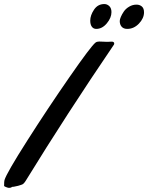

<svg xmlns="http://www.w3.org/2000/svg" viewBox="-31 -915 732 950"><path d="M533.2 -694.8Q299.8 -351.6 97.2 -22Q86.4 -4.4 78.1 -2Q77.6 -2 73.2 -0.2Q68.8 1.5 59.3 4.2Q49.8 6.8 38.1 8.8Q36.6 9.3 33 9.3Q29.3 9.3 28.3 9.8Q23.9 14.6 13.7 14.6Q11.7 14.6 11.2 14.2Q7.8 14.2 -1.5 10.5Q-10.7 6.8 -10.7 4.9Q-10.7 -19 -8.8 -23.9Q1.5 -58.6 104 -219.5Q206.5 -380.4 312.7 -533.4Q418.9 -686.5 441.4 -704.1Q448.2 -709.5 459.5 -709.5Q468.8 -709.5 481.7 -708.7Q494.6 -708 498.5 -708Q504.9 -708 512.2 -708.5Q519.5 -709 521.5 -709Q534.2 -709 534.2 -699.2Q534.2 -696.3 533.2 -694.8ZM681.6 -854Q681.6 -824.7 656.5 -798.3Q631.3 -772 598.6 -772Q580.6 -772 571 -782.7Q561.5 -793.5 561.5 -811Q561.5 -818.8 566.9 -831.5Q572.3 -844.2 581.8 -858.2Q591.3 -872.1 608.2 -882.1Q625 -892.1 644.5 -892.1Q659.7 -892.1 670.7 -883.1Q681.6 -874 681.6 -854ZM520.5 -855Q520.5 -827.1 497.6 -799.6Q474.6 -772 445.3 -772Q431.2 -772 423.3 -783Q415.5 -793.9 415.5 -813Q415.5 -838.9 434.1 -866.9Q452.6 -895 485.4 -895Q499 -895 509.8 -884.8Q520.5 -874.5 520.5 -855Z"/></svg>

Font: Yellowtail
Style: Regular
Weight: 400
Designer: Astigmatic (AOETI)
Foundry: Astigmatic (AOETI)
Version: Version 1.000